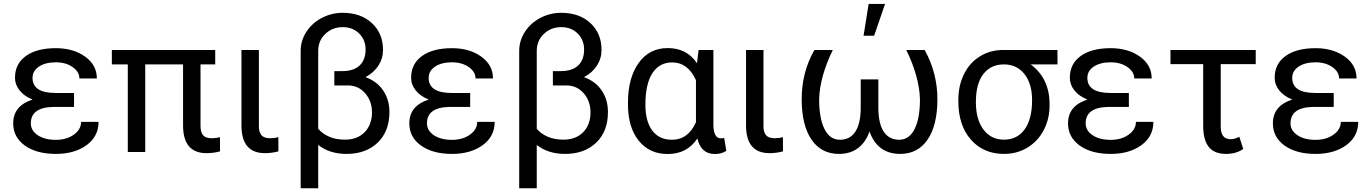

<svg xmlns="http://www.w3.org/2000/svg" viewBox="-20 -787 7101 994"><path d="M139.6 -148.4C139.6 -203.1 177.7 -231.4 253.9 -233.4H363.3V-305.7H267.6C188.2 -305.7 148.4 -331.7 148.4 -383.8C148.4 -407.9 159.4 -427.3 181.4 -442.1C203.4 -456.9 232.6 -464.4 269 -464.4C303.9 -464.4 332.9 -456.1 356.2 -439.7C379.5 -423.3 391.1 -403.6 391.1 -380.9H481.4C481.4 -427.1 461.2 -464.8 420.7 -493.9C380.1 -523 329.6 -537.6 269 -537.6C203.3 -537.6 151.6 -524.1 114 -497.1C76.4 -470.1 57.6 -432.5 57.6 -384.3C57.6 -360.5 65.6 -338.7 81.5 -318.8C97.5 -299 119.8 -283.2 148.4 -271.5C81.7 -250 48.3 -209 48.3 -148.4C48.3 -100.6 68.5 -62.3 108.9 -33.4C149.3 -4.6 202.6 9.8 269 9.8C333.5 9.8 386.5 -5.3 428 -35.4C469.5 -65.5 490.2 -105.8 490.2 -156.2H399.9C399.9 -129.9 387.3 -107.7 362.1 -89.8C336.8 -71.9 305.8 -63 269 -63C230.6 -63 199.5 -71 175.5 -86.9C151.6 -102.9 139.6 -123.4 139.6 -148.4Z M1094.2 -453.6V-528.3H559.1V-453.6H641.6V0H731.9V-453.6H927.7V-137.7C927.7 -42 968.3 5.9 1049.3 5.9C1073.1 5.9 1096.4 2.8 1119.1 -3.4L1118.7 -77.1C1106 -73.2 1091.8 -71.3 1076.2 -71.3C1055 -71.3 1040 -76.6 1031.2 -87.2C1022.5 -97.7 1018.1 -113.4 1018.1 -134.3V-453.6Z M1320.3 -528.3H1230V-137.7C1230 -42 1270.5 5.9 1351.6 5.9C1375.3 5.9 1398.6 2.8 1421.4 -3.4L1420.9 -77.1C1408.2 -73.2 1394 -71.3 1378.4 -71.3C1357.6 -71.3 1342.7 -76.5 1333.7 -86.9C1324.8 -97.3 1320.3 -112.8 1320.3 -133.3Z M1753.9 -720.7C1716.1 -720.7 1680.4 -712 1646.7 -694.6C1613 -677.2 1586.3 -653.2 1566.4 -622.6C1546.5 -592 1536.6 -559.1 1536.6 -523.9V187.5H1627.4V-36.6C1666.5 -5.7 1715.5 9.8 1774.4 9.8C1841.1 9.8 1894.8 -9.7 1935.3 -48.6C1975.8 -87.5 1996.1 -140.3 1996.1 -207C1996.1 -249.3 1985.4 -286.4 1964.1 -318.1C1942.8 -349.9 1912.1 -373 1872.1 -387.7C1900.7 -402.7 1923 -422.5 1939 -447.3C1954.9 -472 1962.9 -499.2 1962.9 -528.8C1962.9 -585.4 1943.8 -631.6 1905.5 -667.2C1867.3 -702.9 1816.7 -720.7 1753.9 -720.7ZM1872.6 -530.8C1872.6 -495 1862.3 -467.4 1841.8 -448C1821.3 -428.6 1791.5 -418.9 1752.4 -418.9H1710.9V-344.7H1784.2C1819.7 -343.8 1848.8 -329.8 1871.6 -303C1894.4 -276.1 1905.8 -243.5 1905.8 -205.1C1905.8 -163.1 1893.2 -129.1 1868.2 -103C1843.1 -77 1808.8 -64 1765.1 -64C1734.5 -64 1707.5 -69.1 1684.1 -79.3C1660.6 -89.6 1641.8 -103.2 1627.4 -120.1V-524.9C1627.8 -559.7 1640.1 -588.7 1664.6 -611.8C1689 -634.9 1718.8 -646.5 1753.9 -646.5C1788.7 -646.5 1817.2 -635.5 1839.4 -613.5C1861.5 -591.6 1872.6 -564 1872.6 -530.8Z M2190.4 -148.4C2190.4 -203.1 2228.5 -231.4 2304.7 -233.4H2414.1V-305.7H2318.4C2238.9 -305.7 2199.2 -331.7 2199.2 -383.8C2199.2 -407.9 2210.2 -427.3 2232.2 -442.1C2254.2 -456.9 2283.4 -464.4 2319.8 -464.4C2354.7 -464.4 2383.7 -456.1 2407 -439.7C2430.3 -423.3 2441.9 -403.6 2441.9 -380.9H2532.2C2532.2 -427.1 2512 -464.8 2471.4 -493.9C2430.9 -523 2380.4 -537.6 2319.8 -537.6C2254.1 -537.6 2202.4 -524.1 2164.8 -497.1C2127.2 -470.1 2108.4 -432.5 2108.4 -384.3C2108.4 -360.5 2116.4 -338.7 2132.3 -318.8C2148.3 -299 2170.6 -283.2 2199.2 -271.5C2132.5 -250 2099.1 -209 2099.1 -148.4C2099.1 -100.6 2119.3 -62.3 2159.7 -33.4C2200 -4.6 2253.4 9.8 2319.8 9.8C2384.3 9.8 2437.3 -5.3 2478.8 -35.4C2520.3 -65.5 2541 -105.8 2541 -156.2H2450.7C2450.7 -129.9 2438.1 -107.7 2412.8 -89.8C2387.6 -71.9 2356.6 -63 2319.8 -63C2281.4 -63 2250.2 -71 2226.3 -86.9C2202.4 -102.9 2190.4 -123.4 2190.4 -148.4Z M2885.3 -720.7C2847.5 -720.7 2811.8 -712 2778.1 -694.6C2744.4 -677.2 2717.6 -653.2 2697.8 -622.6C2677.9 -592 2668 -559.1 2668 -523.9V187.5H2758.8V-36.6C2797.9 -5.7 2846.8 9.8 2905.8 9.8C2972.5 9.8 3026.1 -9.7 3066.7 -48.6C3107.2 -87.5 3127.4 -140.3 3127.4 -207C3127.4 -249.3 3116.8 -286.4 3095.5 -318.1C3074.1 -349.9 3043.5 -373 3003.4 -387.7C3032.1 -402.7 3054.4 -422.5 3070.3 -447.3C3086.3 -472 3094.2 -499.2 3094.2 -528.8C3094.2 -585.4 3075.1 -631.6 3036.9 -667.2C2998.6 -702.9 2948.1 -720.7 2885.3 -720.7ZM3003.9 -530.8C3003.9 -495 2993.7 -467.4 2973.1 -448C2952.6 -428.6 2922.9 -418.9 2883.8 -418.9H2842.3V-344.7H2915.5C2951 -343.8 2980.1 -329.8 3002.9 -303C3025.7 -276.1 3037.1 -243.5 3037.1 -205.1C3037.1 -163.1 3024.6 -129.1 2999.5 -103C2974.4 -77 2940.1 -64 2896.5 -64C2865.9 -64 2838.9 -69.1 2815.4 -79.3C2792 -89.6 2773.1 -103.2 2758.8 -120.1V-524.9C2759.1 -559.7 2771.5 -588.7 2795.9 -611.8C2820.3 -634.9 2850.1 -646.5 2885.3 -646.5C2920.1 -646.5 2948.6 -635.5 2970.7 -613.5C2992.8 -591.6 3003.9 -564 3003.9 -530.8Z M3673.3 -528.3H3596.7L3588.4 -459.5C3553.5 -511.9 3503.1 -538.1 3437 -538.1C3373.2 -538.1 3322.9 -512.3 3286.1 -460.7C3249.3 -409.1 3231 -340.3 3231 -254.4V-247.1C3231 -167.6 3249.5 -104.9 3286.6 -58.8C3323.7 -12.8 3373.5 10.3 3436 10.3C3504.1 10.3 3555.5 -16.6 3590.3 -70.3C3602.7 -16.6 3632.8 10.3 3680.7 10.3C3704.8 10.3 3724.6 4.7 3740.2 -6.3L3729 -73.2C3724.1 -71.6 3718.6 -70.8 3712.4 -70.8C3687 -70.8 3674 -93.6 3673.3 -139.2ZM3321.3 -244.1C3321.3 -316.7 3333.4 -371.5 3357.7 -408.4C3381.9 -445.4 3415.9 -463.9 3459.5 -463.9C3514.2 -463.9 3555.3 -433.3 3583 -372.1V-154.3C3556.3 -93.8 3514.8 -63.5 3458.5 -63.5C3414.6 -63.5 3380.7 -79.3 3356.9 -111.1C3333.2 -142.8 3321.3 -187.2 3321.3 -244.1Z M3932.6 -528.3H3842.3V-137.7C3842.3 -42 3882.8 5.9 3963.9 5.9C3987.6 5.9 4010.9 2.8 4033.7 -3.4L4033.2 -77.1C4020.5 -73.2 4006.3 -71.3 3990.7 -71.3C3969.9 -71.3 3955 -76.5 3946 -86.9C3937.1 -97.3 3932.6 -112.8 3932.6 -133.3Z M4291.5 -528.3H4196.3C4152.3 -451.8 4130.4 -366.9 4130.4 -273.4C4130.4 -183.9 4147.2 -114.3 4180.9 -64.7C4214.6 -15.1 4262 9.8 4323.2 9.8C4362 9.8 4394.7 -0.1 4421.4 -19.8C4448.1 -39.5 4468.1 -68.4 4481.4 -106.4C4509.1 -29 4562 9.8 4640.1 9.8C4701.3 9.8 4748.8 -15.1 4782.5 -64.7C4816.2 -114.3 4833 -183.9 4833 -273.4C4833 -363.9 4811 -448.9 4767.1 -528.3H4671.9C4716.8 -436.2 4740.4 -351.2 4742.7 -273.4C4742.7 -207 4733.4 -155.4 4714.8 -118.7C4696.3 -81.9 4669.8 -63.5 4635.3 -63.5C4600.4 -63.5 4573.8 -77.3 4555.4 -105C4537 -132.6 4527.7 -173.2 4527.3 -226.6V-376H4436V-229C4436 -175 4426.8 -133.9 4408.4 -105.7C4390.1 -77.6 4363.3 -63.5 4328.1 -63.5C4293.6 -63.5 4267.1 -81.9 4248.5 -118.9C4230 -155.8 4220.7 -207.4 4220.7 -273.4C4223 -351.2 4246.6 -436.2 4291.5 -528.3ZM4477.1 -766.6 4450.7 -602.1H4505.4L4562 -766.6Z M5454.6 -453.6V-528.3H5173.3C5127.8 -528 5087.3 -516.8 5052 -494.6C5016.7 -472.5 4989.4 -441.7 4970.2 -402.3C4951 -363 4941.4 -318.5 4941.4 -269V-262.7C4941.4 -179.7 4963.1 -113.5 5006.3 -64.2C5049.6 -14.9 5106.8 9.8 5177.7 9.8C5223.3 9.8 5264.1 -1.3 5300 -23.4C5336 -45.6 5363.9 -75.8 5383.8 -114C5403.6 -152.3 5413.6 -194.2 5413.6 -239.7V-248C5413.6 -336.9 5381 -405.4 5315.9 -453.6ZM5032.2 -258.3C5032.2 -322.1 5045.2 -370.6 5071 -403.8C5096.9 -437 5132.2 -453.6 5176.8 -453.6C5222 -453.6 5257.7 -436.8 5283.9 -403.3C5310.1 -369.8 5323.2 -325 5323.2 -269C5323.2 -203 5310.3 -152.3 5284.4 -116.9C5258.5 -81.6 5223 -64 5177.7 -64C5132.8 -64 5097.3 -81.5 5071.3 -116.5C5045.2 -151.4 5032.2 -198.7 5032.2 -258.3Z M5600.6 -148.4C5600.6 -203.1 5638.7 -231.4 5714.8 -233.4H5824.2V-305.7H5728.5C5649.1 -305.7 5609.4 -331.7 5609.4 -383.8C5609.4 -407.9 5620.4 -427.3 5642.3 -442.1C5664.3 -456.9 5693.5 -464.4 5730 -464.4C5764.8 -464.4 5793.9 -456.1 5817.1 -439.7C5840.4 -423.3 5852.1 -403.6 5852.1 -380.9H5942.4C5942.4 -427.1 5922.1 -464.8 5881.6 -493.9C5841.1 -523 5790.5 -537.6 5730 -537.6C5664.2 -537.6 5612.5 -524.1 5575 -497.1C5537.4 -470.1 5518.6 -432.5 5518.6 -384.3C5518.6 -360.5 5526.5 -338.7 5542.5 -318.8C5558.4 -299 5580.7 -283.2 5609.4 -271.5C5542.6 -250 5509.3 -209 5509.3 -148.4C5509.3 -100.6 5529.5 -62.3 5569.8 -33.4C5610.2 -4.6 5663.6 9.8 5730 9.8C5794.4 9.8 5847.4 -5.3 5888.9 -35.4C5930.4 -65.5 5951.2 -105.8 5951.2 -156.2H5860.8C5860.8 -129.9 5848.2 -107.7 5823 -89.8C5797.8 -71.9 5766.8 -63 5730 -63C5691.6 -63 5660.4 -71 5636.5 -86.9C5612.5 -102.9 5600.6 -123.4 5600.6 -148.4Z M6481 -455.1V-528.3H6039.6V-455.1H6209V-133.3C6209.3 -85.8 6219 -50 6238 -26.1C6257.1 -2.2 6286.9 9.8 6327.6 9.8C6362.1 9.8 6391.8 1.3 6416.5 -15.6L6396 -79.1C6380 -70.6 6365.1 -66.4 6351.1 -66.4C6316.9 -66.4 6299.8 -88.1 6299.8 -131.3V-455.1Z M6661.1 -148.4C6661.1 -203.1 6699.2 -231.4 6775.4 -233.4H6884.8V-305.7H6789.1C6709.6 -305.7 6669.9 -331.7 6669.9 -383.8C6669.9 -407.9 6680.9 -427.3 6702.9 -442.1C6724.9 -456.9 6754.1 -464.4 6790.5 -464.4C6825.4 -464.4 6854.4 -456.1 6877.7 -439.7C6901 -423.3 6912.6 -403.6 6912.6 -380.9H7002.9C7002.9 -427.1 6982.7 -464.8 6942.1 -493.9C6901.6 -523 6851.1 -537.6 6790.5 -537.6C6724.8 -537.6 6673.1 -524.1 6635.5 -497.1C6597.9 -470.1 6579.1 -432.5 6579.1 -384.3C6579.1 -360.5 6587.1 -338.7 6603 -318.8C6619 -299 6641.3 -283.2 6669.9 -271.5C6603.2 -250 6569.8 -209 6569.8 -148.4C6569.8 -100.6 6590 -62.3 6630.4 -33.4C6670.7 -4.6 6724.1 9.8 6790.5 9.8C6855 9.8 6908 -5.3 6949.5 -35.4C6991 -65.5 7011.7 -105.8 7011.7 -156.2H6921.4C6921.4 -129.9 6908.8 -107.7 6883.5 -89.8C6858.3 -71.9 6827.3 -63 6790.5 -63C6752.1 -63 6720.9 -71 6697 -86.9C6673.1 -102.9 6661.1 -123.4 6661.1 -148.4Z"/></svg>

Font: Roboto1
Style: rg
Weight: 400
Designer: Google
Version: Version 2.137; 2017